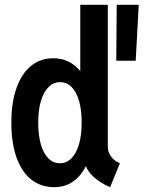

<svg xmlns="http://www.w3.org/2000/svg" viewBox="-20 -772 602 800"><path d="M206.1 7.8Q149.4 7.8 109.4 -24.7Q69.3 -57.1 48.3 -117.4Q27.3 -177.7 27.3 -261.2Q27.3 -344.7 48.6 -404.8Q69.8 -464.8 108.9 -497.1Q147.9 -529.3 201.7 -529.3Q254.9 -529.3 293.2 -497.1Q331.5 -464.8 352.3 -404.8Q373 -344.7 373 -261.2Q373 -177.7 353.3 -117.4Q333.5 -57.1 296.1 -24.7Q258.8 7.8 206.1 7.8ZM229 -91.8Q257.3 -91.8 277.6 -112.3Q297.9 -132.8 309.1 -170.9Q320.3 -209 320.3 -261.2Q320.3 -313.5 309.6 -351.1Q298.8 -388.7 278.6 -409.2Q258.3 -429.7 231 -429.7Q203.1 -429.7 182.4 -409.2Q161.6 -388.7 150.4 -351.1Q139.2 -313.5 139.2 -261.2Q139.2 -209 150.1 -170.9Q161.1 -132.8 181.4 -112.3Q201.7 -91.8 229 -91.8ZM439 7.8Q395.5 -10.7 367.9 -36.9Q340.3 -63 335.9 -89.4L345.7 -79.1H310.5L323.2 -138.7V-414.1L304.7 -466.8H314.5V-752H429.2V-160.6Q429.2 -137.2 443.8 -118.7Q458.5 -100.1 479.5 -91.8ZM464.4 -519 466.3 -752H558.1L545.4 -519Z"/></svg>

Font: Reddit Mono SemiBold
Style: Regular
Weight: 600
Monospace: yes
Designer: Stephen Hutchings
Foundry: Reddit
Version: Version 1.014